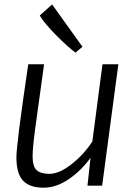

<svg xmlns="http://www.w3.org/2000/svg" viewBox="-20 -851 613 880"><path d="M326.2 -609.9Q290.5 -635.7 236.3 -690.7Q182.1 -745.6 162.1 -779.8L218.8 -830.6L357.9 -636.7ZM380.9 0 395 -127.9Q352.5 -68.8 295.2 -29.8Q237.8 9.3 179.7 9.3Q116.2 9.3 85.7 -22.9Q55.2 -55.2 55.2 -129.9Q55.2 -158.2 67.9 -260.7Q81.5 -367.2 109.4 -556.6H182.1Q141.6 -265.1 141.1 -260.3Q129.4 -170.9 129.4 -134.8Q129.4 -88.4 147.9 -71.3Q166.5 -54.2 206.1 -54.2Q251.5 -54.2 308.1 -98.6Q364.7 -143.1 403.3 -202.6L449.7 -556.6H522.5L448.2 0Z"/></svg>

Font: HaufeMerriweatherSansLt
Style: Italic
Weight: 300
Designer: Eben Sorkin ( eben@eyebytes.com )
Foundry: Eben Sorkin
Version: Version 1.56